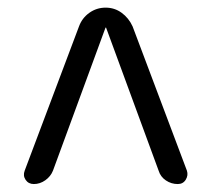

<svg xmlns="http://www.w3.org/2000/svg" viewBox="-20 -750 540 490"><path d="M66.4 -280.3Q52.7 -280.3 45.4 -291Q38.1 -301.8 43 -314.5L181.6 -682.6Q189.5 -704.1 208 -717.3Q226.6 -730.5 249.5 -730.5Q272.5 -730.5 290.5 -717.3Q308.6 -704.1 318.4 -682.6L457 -314.5Q460.9 -302.7 454.1 -291.5Q447.3 -280.3 433.6 -280.3Q417 -280.3 403.3 -289.6Q389.6 -298.8 384.8 -314.5L251 -678.7Q251 -679.7 250 -679.7Q249 -679.7 249 -678.7L115.2 -314.5Q109.4 -299.8 95.7 -290Q82 -280.3 66.4 -280.3Z"/></svg>

Font: Rounded Mgen+ 1m regular
Style: Regular
Weight: 400
Designer: [Source Han Sans]
Ryoko NISHIZUKA  (kana & ideographs); Paul D. Hunt (Latin, Greek & Cyrillic); Wenlong ZHANG  (bopomofo
Version: Version 1.059.20150602